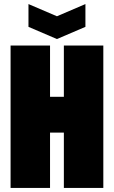

<svg xmlns="http://www.w3.org/2000/svg" viewBox="-20 -924 560 944"><path d="M32 0V-700H226V-448H294V-700H488V0H294V-272H226V0ZM400 -904V-792L260 -732L120 -792V-904L260 -844Z"/></svg>

Font: Tektur Condensed ExtraBold
Style: Regular
Weight: 800
Width: 3
Designer: Adam Jagosz
Foundry: Adam Jagosz
Version: Version 1.005;gftools[0.9.30]